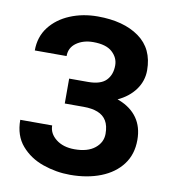

<svg xmlns="http://www.w3.org/2000/svg" viewBox="-82 -791 781 871"><g transform="rotate(10 308.5 -355.5)"><path d="M327.6 -340.3H219.2V-419.9H306.2Q363.8 -419.9 389.2 -445.8Q414.5 -471.7 414.5 -515.1Q414.5 -550.3 386.2 -576.2Q357.9 -602 298.3 -602Q252.9 -602 221.4 -579.8Q189.9 -557.6 189.9 -518.6H43.5Q43.5 -581.5 78.4 -626.7Q113.3 -671.9 171.4 -696Q229.5 -720.2 298.3 -720.2Q418 -720.2 489.5 -668.9Q561 -617.7 561 -518.1Q561 -469.2 532 -429Q502.9 -388.7 450.2 -364.5Q397.5 -340.3 327.6 -340.3ZM219.2 -383.8H327.6Q405.3 -383.8 460 -362.3Q514.6 -340.8 543.5 -299.8Q572.3 -258.8 572.3 -199.2Q572.3 -132.8 537.1 -86.2Q502 -39.6 439.9 -15.1Q377.9 9.3 298.3 9.3Q234.4 9.3 173.3 -12Q112.3 -33.2 72.8 -78.9Q33.2 -124.5 33.2 -197.3H180.2Q180.2 -160.2 213.1 -134.3Q246.1 -108.4 298.3 -108.4Q358.9 -108.4 392.1 -135.3Q425.3 -162.1 425.3 -201.7Q425.3 -238.8 411.6 -261.5Q397.9 -284.2 371.3 -294.7Q344.7 -305.2 306.2 -305.2H219.2Z"/></g></svg>

Font: RobotoDEMO
Style: Regular
Weight: 400
Designer: Christian Robertson
Foundry: Google
Version: Version 2.136